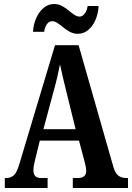

<svg xmlns="http://www.w3.org/2000/svg" viewBox="-20 -940 660 960"><path d="M4 0V-50H13Q34 -50 49.5 -64Q65 -78 78 -124L255 -714H373L547 -105Q556 -74 571.5 -62Q587 -50 611 -50H620V0H344V-50H372Q389 -50 400 -58.5Q411 -67 411 -85Q411 -97 407.5 -112.5Q404 -128 401 -139L375 -237H179L158 -151Q155 -139 151 -121Q147 -103 147 -89Q147 -71 155.5 -60.5Q164 -50 186 -50H218V0ZM197 -294H358L311 -485Q302 -522 294 -555Q286 -588 280 -618Q274 -588 266.5 -555.5Q259 -523 250 -491ZM369 -771Q348 -771 330 -780.5Q312 -790 297 -802.5Q282 -815 268 -824.5Q254 -834 241 -834Q224 -834 213.5 -817.5Q203 -801 201 -781H145Q147 -818 161 -849.5Q175 -881 198 -900.5Q221 -920 251 -920Q272 -920 289.5 -910.5Q307 -901 322 -888.5Q337 -876 351 -866.5Q365 -857 378 -857Q393 -857 404.5 -873.5Q416 -890 418 -910H473Q471 -872 457.5 -840.5Q444 -809 421 -790Q398 -771 369 -771Z"/></svg>

Font: Noto Serif Ethiopic ExtraCondensed
Style: Bold
Weight: 700
Width: 2
Designer: Monotype Design Team
Foundry: Monotype Imaging Inc.
Version: Version 2.102; ttfautohint (v1.8.4.7-5d5b)